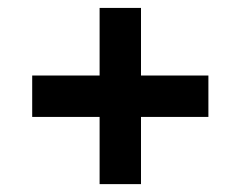

<svg xmlns="http://www.w3.org/2000/svg" viewBox="-20 -555 601 480"><path d="M501 -366.2V-262.7H332.5V-94.7H229V-262.7H60.5V-366.2H229V-535.2H332.5V-366.2Z"/></svg>

Font: Estedad-FD Bold
Style: Regular
Weight: 700
Designer: Amin Abedi
Version: Version 7.3